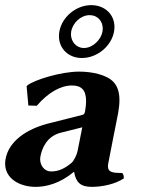

<svg xmlns="http://www.w3.org/2000/svg" viewBox="-31 -718 567 748"><path d="M318.5 -659C348.7 -659 369.3 -636.2 369.3 -606.7C369.3 -602.9 369 -599 368.3 -595C362.8 -564 331 -531 296 -531C264.8 -531 245.4 -557.2 245.4 -584.8C245.4 -588.2 245.7 -591.6 246.3 -595C252.3 -629 283.5 -659 318.5 -659ZM200.3 -595C199.2 -588.9 198.7 -582.9 198.7 -577.2C198.7 -528 236.2 -492 288.1 -492C348.1 -492 403.4 -539 413.3 -595C414.3 -601.2 414.9 -607.2 414.9 -613C414.9 -662.7 376.4 -698 324.4 -698C266.4 -698 210.5 -653 200.3 -595ZM289.5 -222 271.1 -129C268.8 -116 256.5 -91.1 248.2 -84C221.1 -61 196.2 -50 168.2 -50C141.6 -50 125.4 -73.6 125.4 -97.8C125.4 -100.8 125.7 -103.9 126.2 -107C132.6 -143.1 153.3 -187.8 205.8 -201ZM390.4 -80C395.6 -109 427.2 -266 429.2 -277C432.6 -296.2 434.3 -313.1 434.3 -327.9C434.3 -359.6 426.5 -382.2 410.7 -399.1C384 -427.5 325.8 -439 277.8 -439C205.8 -439 104.1 -407 76.4 -386L72.7 -382L79.5 -307L112.3 -306C155.1 -356 204.2 -385 249.2 -385C284.2 -385 304.4 -369.3 304.4 -324.1C304.4 -312.5 303 -298.8 300.2 -283C299 -276 295.3 -272 292.1 -271L169.7 -240C69.6 -217 2.6 -166 -9.4 -98C-10.4 -92 -11 -86.2 -11 -80.6C-11 -22.5 44.7 10 108.6 10C147.7 10 202.9 -3 255.8 -48H257.8C264.6 -7 283.6 10 326.6 10C365.7 10 417.3 0 451.4 -23C451.6 -31.7 450.2 -39 445.1 -44C409.6 -44 389.5 -46.4 389.5 -70C389.5 -73 389.8 -76.3 390.4 -80Z"/></svg>

Font: Linux Biolinum O 
Style: Bold Italic
Weight: 700
Designer: Philipp H. Poll
Foundry: Philipp H. Poll
Version: Version 1.3.2